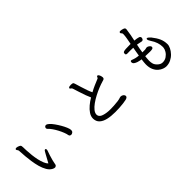

<svg xmlns="http://www.w3.org/2000/svg" viewBox="117 -1738 2766 2766"><g transform="rotate(-45 1500.0 -355.0)"><path d="M160 -640Q172 -640 186.5 -635.5Q201 -631 212 -625Q229 -617 232 -604Q235 -594 235 -575.5Q235 -557 237 -512Q242 -400 262 -305Q274 -252 290.5 -212.5Q307 -173 328 -153Q353 -203 392 -270Q409 -298 413 -307Q424 -330 438 -330Q453 -330 453 -310Q453 -298 448 -286Q426 -228 403 -142Q396 -114 393 -96Q390 -62 377 -52.5Q364 -43 354.5 -43Q345 -43 336 -46Q327 -49 317 -54Q276 -75 248.5 -122Q221 -169 204.5 -228.5Q188 -288 179 -352Q164 -453 158 -580Q157 -594 149 -602Q138 -615 138 -624V-627V-628Q143 -640 160 -640ZM901 -260Q901 -237 885.5 -224.5Q870 -212 854 -212Q842 -212 832 -219Q822 -226 820 -239Q816 -266 801 -304.5Q786 -343 764.5 -383.5Q743 -424 719.5 -458Q696 -492 675 -510Q661 -522 661 -536.5Q661 -551 670.5 -560.5Q680 -570 693 -570Q713 -570 739.5 -545.5Q766 -521 793 -483Q820 -445 844 -403.5Q868 -362 884 -324Q900 -286 901 -263Z M1805 -50Q1805 -26 1766 -15Q1742 -9 1702 -4Q1623 6 1534.5 6Q1446 6 1381 -9.5Q1316 -25 1278.5 -59.5Q1241 -94 1239 -153V-156Q1239 -201 1267 -243.5Q1295 -286 1339.5 -323.5Q1384 -361 1435 -391Q1404 -457 1368 -573Q1353 -622 1339 -664Q1337 -672 1327 -683Q1322 -688 1317 -690Q1307 -695 1307 -704Q1307 -705 1308 -709Q1313 -720 1327.5 -723Q1342 -726 1361 -726Q1379 -725 1390 -722Q1404 -718 1410 -696Q1423 -656 1438 -604Q1474 -484 1502 -429Q1549 -455 1593.5 -474.5Q1638 -494 1692 -516Q1700 -519 1703 -529Q1707 -545 1718 -549H1719H1722Q1733 -549 1742 -534Q1751 -519 1755.5 -502.5Q1760 -486 1760 -475Q1760 -457 1748 -449Q1738 -443 1708 -435Q1670 -424 1619 -403.5Q1568 -383 1514.5 -355Q1461 -327 1415.5 -294.5Q1370 -262 1342.5 -227.5Q1315 -193 1315 -160V-158Q1317 -118 1359 -98Q1404 -78 1475 -73Q1480 -73 1489 -72.5Q1498 -72 1518.5 -72Q1539 -72 1582.5 -74Q1626 -76 1666 -81.5Q1706 -87 1728 -96Q1729 -96 1743 -99H1744Q1769 -99 1787 -84.5Q1805 -70 1805 -50Z M2560 -484 2559 -478V-477Q2552 -444 2525 -444Q2521 -444 2506 -448Q2468 -457 2441 -461Q2427 -400 2417 -327H2468Q2479 -327 2483.5 -328.5Q2488 -330 2495 -332Q2502 -334 2510 -334H2514Q2532 -333 2551 -317.5Q2570 -302 2570 -288Q2570 -278 2565.5 -270.5Q2561 -263 2544 -259.5Q2527 -256 2499 -256Q2470 -256 2407 -259L2403 -220Q2400 -197 2400 -176Q2400 -108 2425 -76Q2452 -40 2485 -25Q2503 -17 2524 -17Q2568 -17 2602.5 -40.5Q2637 -64 2657.5 -98Q2678 -132 2680 -159Q2680 -164 2680.5 -168.5Q2681 -173 2681 -177Q2681 -219 2666.5 -264.5Q2652 -310 2617 -362Q2596 -394 2596 -412Q2596 -426 2607 -426H2608Q2618 -426 2633 -413Q2648 -400 2658 -389Q2709 -325 2732.5 -272Q2756 -219 2757 -156V-154Q2757 -124 2739 -87Q2721 -50 2689 -16Q2657 18 2613 39.5Q2569 61 2518 61Q2495 61 2463 49.5Q2431 38 2400.5 12Q2370 -14 2349.5 -58.5Q2329 -103 2329 -168Q2329 -187 2331.5 -209Q2334 -231 2338 -264Q2331 -265 2313 -267.5Q2295 -270 2269 -278.5Q2243 -287 2223.5 -301Q2204 -315 2204 -338Q2204 -352 2212 -358Q2215 -360 2221 -360Q2227 -360 2235.5 -357Q2244 -354 2247 -352Q2253 -348 2283.5 -340.5Q2314 -333 2348 -330Q2354 -372 2371 -467Q2346 -469 2312 -469L2252 -468Q2222 -468 2222 -491Q2222 -501 2225 -510Q2228 -519 2242 -524Q2256 -529 2285 -531Q2314 -533 2366 -533H2383Q2393 -585 2400.5 -627.5Q2408 -670 2409 -704Q2409 -723 2404 -727Q2401 -732 2394.5 -738Q2388 -744 2388 -752Q2388 -761 2393 -766Q2398 -771 2410 -771Q2422 -771 2436 -768Q2467 -761 2480 -752Q2490 -745 2490 -728L2489 -719V-718Q2477 -623 2455 -529Q2507 -525 2536 -515Q2547 -512 2553.5 -503Q2560 -494 2560 -484Z"/></g></svg>

Font: Moon Stars Kai
Style: Bold
Weight: 700
Designer: GuiWonder
Version: Version 1.101